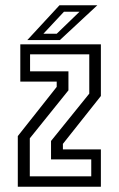

<svg xmlns="http://www.w3.org/2000/svg" viewBox="-20 -708 450 728"><path d="M47.5 0V-192L195 -378.5V-398.5H57V-540H362.5V-344L218.5 -162.5V-141.5H362.5V0ZM93 -39.5H326V-103.5H173.5V-173.5L318.5 -353V-502H94V-437.5H239.5V-365.5L93 -183.5ZM83.5 -556 205.5 -688H349L207 -556ZM144.5 -580H195L281.5 -663.5H222.5Z"/></svg>

Font: Tourney Condensed
Style: Regular
Weight: 400
Width: 3
Designer: Tyler Finck
Foundry: Etcetera Type Co
Version: Version 1.010; ttfautohint (v1.8.3)